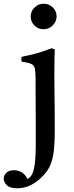

<svg xmlns="http://www.w3.org/2000/svg" viewBox="-96 -756 398 1031"><path d="M181 -497 198 -491Q197 -463 196.5 -436Q196 -409 196 -381Q196 -373 196 -341Q196 -309 196.5 -266Q197 -223 197.5 -178.5Q198 -134 198 -99.5Q198 -65 198 -51Q198 17 192 61Q186 105 173 133.5Q160 162 137 186Q73 255 -3 255Q-43 255 -59.5 238.5Q-76 222 -76 204Q-76 186 -62 172Q-48 158 -21 158Q1 158 20.5 169.5Q40 181 52 205Q69 197 78 175.5Q87 154 90.5 126Q94 98 95 72Q96 46 96 29Q96 8 96 -29Q96 -66 96 -110.5Q96 -155 95.5 -198.5Q95 -242 95 -277Q95 -312 95 -328Q95 -367 91.5 -386Q88 -405 72.5 -412.5Q57 -420 20 -425Q17 -439 20 -451Q62 -459 101.5 -470Q141 -481 181 -497ZM69 -667Q69 -696 89.5 -716Q110 -736 139 -736Q167 -736 187.5 -716Q208 -696 208 -668Q208 -642 188 -620.5Q168 -599 137 -599Q109 -599 89 -619Q69 -639 69 -667Z"/></svg>

Font: Tiro Kannada
Style: Regular
Weight: 400
Designer: Kannada: John Hudson & Fiona Ross. Latin: John Hudson.
Foundry: Tiro Typeworks Ltd.
Version: Version 1.52